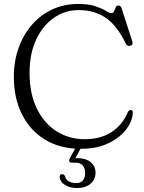

<svg xmlns="http://www.w3.org/2000/svg" viewBox="-20 -735 729 971"><path d="M651.5 -167.5Q651.5 -126 620.2 -83.2Q589 -40.5 530.2 -11.5Q471.5 17.5 388 17.5Q283.5 17.5 207.5 -29Q131.5 -75.5 90.8 -157.5Q50 -239.5 50 -345.5Q50 -425.5 74.2 -493Q98.5 -560.5 142.2 -610.5Q186 -660.5 245.2 -687.8Q304.5 -715 375 -715Q429 -715 462.8 -703.5Q496.5 -692 515 -680.2Q533.5 -668.5 542.5 -668.5Q553.5 -668.5 557.2 -678Q561 -687.5 564.8 -697.2Q568.5 -707 579.5 -707Q591 -707 595.5 -691.5L649.5 -524.5Q652 -516 648.5 -510Q645 -504 636.5 -503Q622 -501.5 615.5 -516Q572.5 -605 515.5 -644.5Q458.5 -684 378 -684Q308 -684 251.5 -644.2Q195 -604.5 162.2 -533.2Q129.5 -462 129.5 -367Q129.5 -261.5 166.2 -186.2Q203 -111 266.2 -71Q329.5 -31 408.5 -31Q489 -31 544 -67Q599 -103 625.5 -165.5Q632 -179.5 642.5 -178.5Q651.5 -177.5 651.5 -167.5ZM371.5 -5.5H399L361.5 65Q366.5 65 372 65Q414 65 438.5 85Q463 105 463 138Q463 173 437.5 194.5Q412 216 369 216Q333 216 308.2 200Q283.5 184 282 160.5Q281.5 146.5 293.5 146Q304 145.5 308.5 155.5Q313.5 175 329.5 183Q345.5 191 364.5 191Q410.5 191 410.5 138.5Q410.5 116 398 101.8Q385.5 87.5 361 87.5H343Q333 87.5 330.5 81.8Q328 76 332 68Z"/></svg>

Font: Fraunces 9pt S000 Light
Style: Regular
Weight: 300
Version: Version 1.000; ttfautohint (v1.8.3)